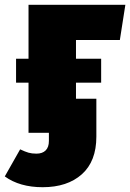

<svg xmlns="http://www.w3.org/2000/svg" viewBox="-67 -554 543 801"><path d="M250 -387V-309H355V-209H250V-142H335V16Q335 119 274.5 173Q214 227 111 227Q15 227 -47 182L17 69Q38 79 52 83Q66 87 85 87Q110 87 123.5 73.5Q137 60 137 34V0H52V-209H0V-309H52V-534H456L433 -387Z"/></svg>

Font: FiraGO Heavy
Style: Regular
Weight: 900
Designer: bBox Type
Foundry: bBox Type GmbH
Version: Version 1.001